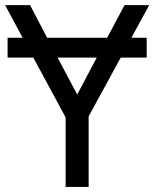

<svg xmlns="http://www.w3.org/2000/svg" viewBox="-20 -734 606 754"><path d="M165 -585.9H400.9L469.2 -713.9H565.9L496.1 -585.9H556.2V-507.8H454.1L328.1 -276.9V0H237.8V-272.9L110.8 -507.8H9.8V-585.9H68.8L0 -713.9H98.1ZM283.2 -362.8 359.9 -507.8H206.1Z"/></svg>

Font: Noto Sans Southeast Asian
Style: Regular
Weight: 400
Designer: Monotype Design Team
Foundry: Monotype Imaging Inc.
Version: Version 1.06 uh; ttfautohint (v1.4.1)